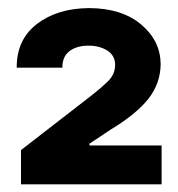

<svg xmlns="http://www.w3.org/2000/svg" viewBox="-20 -826 446 482"><path d="M32.7 -363.3V-449.2L208 -585Q234.9 -606 252 -623Q269 -640.1 269 -663.1Q269 -686.5 249.5 -699Q230 -711.4 202.1 -711.4Q172.4 -711.4 154.3 -697.5Q136.2 -683.6 136.7 -656.2H22Q21.5 -726.6 72.8 -765.9Q124 -805.2 204.1 -805.7Q286.1 -805.2 334.5 -764.4Q382.8 -723.6 383.3 -665Q382.8 -616.7 352.8 -578.4Q322.8 -540 258.3 -501L204.6 -465.3V-460.9H385.7V-363.3Z"/></svg>

Font: Inter Display Extra Bold
Style: Regular
Weight: 800
Designer: Rasmus Andersson
Foundry: rsms
Version: Version 4.000;git-4fc901f